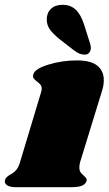

<svg xmlns="http://www.w3.org/2000/svg" viewBox="-61 -781 453 801"><path d="M372 -447Q372 -424 365 -403L273 -104Q270 -92 270 -83Q270 -70 275 -62.5Q280 -55 289 -48Q296 -41 299 -36.5Q302 -32 300 -25Q295 -12 280 -6Q265 0 234 0H6Q-20 0 -32 -8.5Q-44 -17 -40 -31Q-36 -43 -19 -52Q-4 -60 6 -71Q16 -82 23 -106L110 -395Q113 -404 113 -410Q113 -421 108 -427.5Q103 -434 93 -441Q83 -449 79 -455Q75 -461 78 -471Q84 -494 141 -511.5Q198 -529 260 -529Q318 -529 345 -507Q372 -485 372 -447ZM314 -602Q318 -591 318 -581Q318 -569 311 -561Q304 -553 293 -553Q281 -553 270 -557.5Q259 -562 245 -573L187 -618Q159 -641 146.5 -659Q134 -677 134 -700Q134 -727 151.5 -744Q169 -761 200 -761Q232 -761 253.5 -742Q275 -723 289 -681Z"/></svg>

Font: Shrikhand
Style: Regular
Weight: 400
Italic angle: -14°
Version: Version 1.000;PS 1.000;hotconv 1.0.88;makeotf.lib2.5.647800